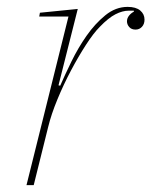

<svg xmlns="http://www.w3.org/2000/svg" viewBox="-20 -538 440 558"><path d="M179 -490H94L96 -501L206 -512L150 -290L155 -289Q168 -319 187.5 -359Q207 -399 231.5 -434Q256 -469 286 -493.5Q316 -518 351 -518Q375 -518 387.5 -507.5Q400 -497 400 -481Q400 -468 392.5 -460Q385 -452 374 -452Q362 -452 355.5 -459.5Q349 -467 349 -476Q349 -485 355 -492.5Q361 -500 369 -504V-507H354Q336 -507 315.5 -496.5Q295 -486 270 -460Q252 -442 230 -408Q208 -374 186.5 -333.5Q165 -293 147 -249.5Q129 -206 120 -169L78 0H57Z"/></svg>

Font: IBM Plex Serif Thin
Style: Italic
Weight: 100
Italic angle: -14°
Designer: Mike Abbink, Paul van der Laan, Pieter van Rosmalen
Foundry: Bold Monday
Version: Version 3.001